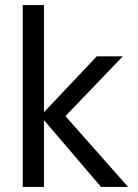

<svg xmlns="http://www.w3.org/2000/svg" viewBox="-20 -740 545 760"><path d="M380 0 140 -281 363 -517H466L211 -251L212 -311L487 0ZM70 0V-720H154V0Z"/></svg>

Font: DM Sans 11pt
Style: Regular
Weight: 400
Version: Version 4.004;gftools[0.9.30]